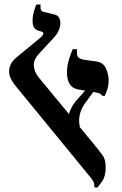

<svg xmlns="http://www.w3.org/2000/svg" viewBox="-20 -813 537 843"><path d="M395 10Q394 1 393.5 -5.5Q393 -12 386.5 -22Q380 -32 362 -53L45 -440Q38 -449 29 -465Q20 -481 20 -500Q20 -517 28.5 -533Q37 -549 56 -564L152 -643Q166 -654 169.5 -662.5Q173 -671 163 -674L147 -679Q136 -683 129.5 -692.5Q123 -702 123 -721Q123 -743 129 -763Q135 -783 139 -793H158V-779Q158 -764 171 -761L217 -750Q234 -746 239.5 -735Q245 -724 245 -712Q245 -697 238 -680Q231 -663 213 -644L151 -577Q127 -551 128.5 -524.5Q130 -498 150 -473L407 -162Q418 -148 431 -130.5Q444 -113 444 -78Q444 -39 428.5 -17Q413 5 408 10ZM334 -242 281 -303Q281 -313 291 -334.5Q301 -356 318 -375L360 -422L395 -417L356 -363Q341 -343 334 -322.5Q327 -302 327.5 -282Q328 -262 334 -242ZM429 -392Q424 -401 412.5 -404.5Q401 -408 373 -412L324 -420Q297 -425 285.5 -445Q274 -465 274 -493Q274 -527 284.5 -557.5Q295 -588 299 -597H318V-579Q318 -564 327 -558.5Q336 -553 347 -551L404 -543Q433 -539 445 -513Q457 -487 457 -461Q457 -437 450 -417.5Q443 -398 440 -392Z"/></svg>

Font: Frank Ruhl Libre Medium
Style: Regular
Weight: 500
Designer: Yanek Iontef
Foundry: Fontef
Version: Version 6.004